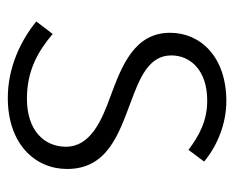

<svg xmlns="http://www.w3.org/2000/svg" viewBox="-74 -513 600 492"><g transform="rotate(90 226.0 -267.0)"><path d="M231 13C349 13 413 -57 413 -139C413 -242 324 -271 242 -302C180 -325 122 -348 122 -406C122 -454 159 -498 238 -498C290 -498 328 -477 364 -450L394 -490C355 -523 298 -547 239 -547C126 -547 64 -481 64 -403C64 -311 149 -279 227 -250C288 -228 356 -199 356 -136C356 -81 315 -36 233 -36C161 -36 112 -64 67 -102L35 -60C84 -20 153 13 231 13Z"/></g></svg>

Font: Noto Sans TC Light
Style: Regular
Weight: 300
Designer: Ryoko NISHIZUKA 西塚涼子 (kana, bopomofo & ideographs); Paul D. Hunt (Latin, Greek & Cyrillic); Sandoll Communications 산돌커뮤니
Foundry: Adobe
Version: Version 2.004;hotconv 1.0.118;makeotfexe 2.5.65603